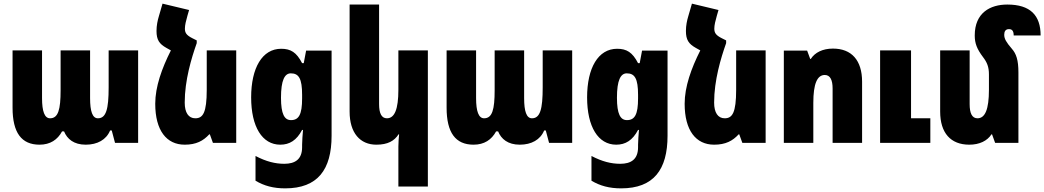

<svg xmlns="http://www.w3.org/2000/svg" viewBox="-20 -785 5738 1055"><path d="M197 10C256 10 296 -17 321 -63H332C349 -21 386 10 451 10C515 10 564 -17 585 -68H594L612 0H739V-508H577V-305C577 -185 563 -135 518 -135C488 -135 475 -173 475 -246V-508H313V-289C313 -183 300 -135 255 -135C225 -135 211 -173 211 -246V-508H49V-193C49 -56 98 10 197 10Z M1061 -563 1037 -575C1003 -592 996 -606 996 -628C996 -647 1002 -671 1010 -699L1019 -730L873 -765L853 -696C846 -673 840 -645 840 -615C840 -566 855 -544 894 -522L919 -508C869 -409 833 -308 833 -215C833 -68 895 10 995 10C1058 10 1097 -11 1130 -47H1133L1150 0H1278V-508H1116V-292C1116 -165 1095 -135 1053 -135C1016 -135 995 -166 995 -221C995 -344 1032 -466 1061 -548Z M1547 250C1726 250 1802 147 1802 -39V-507H1662L1649 -438H1640C1609 -498 1577 -517 1525 -517C1421 -517 1360 -412 1360 -250C1360 -88 1421 10 1520 10C1571 10 1610 -14 1640 -71H1645C1643 -46 1640 -11 1640 10V24C1640 91 1601 115 1542 115C1493 115 1443 103 1384 72V208C1431 236 1482 250 1547 250ZM1579 -125C1543 -125 1524 -158 1524 -248C1524 -344 1544 -382 1578 -382C1622 -382 1640 -353 1640 -264V-244C1640 -156 1622 -125 1579 -125Z M2331 240V-508H2169V-292C2169 -184 2148 -135 2106 -135C2076 -135 2063 -163 2063 -213V-760H1901V-172C1901 -54 1959 10 2048 10C2111 10 2147 -11 2170 -47H2173C2171 -25 2169 -2 2169 20V240Z M2582 10C2641 10 2681 -17 2706 -63H2717C2734 -21 2771 10 2836 10C2900 10 2949 -17 2970 -68H2979L2997 0H3124V-508H2962V-305C2962 -185 2948 -135 2903 -135C2873 -135 2860 -173 2860 -246V-508H2698V-289C2698 -183 2685 -135 2640 -135C2610 -135 2596 -173 2596 -246V-508H2434V-193C2434 -56 2483 10 2582 10Z M3393 250C3572 250 3648 147 3648 -39V-507H3508L3495 -438H3486C3455 -498 3423 -517 3371 -517C3267 -517 3206 -412 3206 -250C3206 -88 3267 10 3366 10C3417 10 3456 -14 3486 -71H3491C3489 -46 3486 -11 3486 10V24C3486 91 3447 115 3388 115C3339 115 3289 103 3230 72V208C3277 236 3328 250 3393 250ZM3425 -125C3389 -125 3370 -158 3370 -248C3370 -344 3390 -382 3424 -382C3468 -382 3486 -353 3486 -264V-244C3486 -156 3468 -125 3425 -125Z M3970 -563 3946 -575C3912 -592 3905 -606 3905 -628C3905 -647 3911 -671 3919 -699L3928 -730L3782 -765L3762 -696C3755 -673 3749 -645 3749 -615C3749 -566 3764 -544 3803 -522L3828 -508C3778 -409 3742 -308 3742 -215C3742 -68 3804 10 3904 10C3967 10 4006 -11 4039 -47H4042L4059 0H4187V-508H4025V-292C4025 -165 4004 -135 3962 -135C3925 -135 3904 -166 3904 -221C3904 -344 3941 -466 3970 -548Z M4287 0H4449V-220C4449 -324 4470 -373 4512 -373C4542 -373 4555 -345 4555 -299V0H4717V-336C4717 -454 4659 -518 4557 -518C4501 -518 4458 -497 4435 -461H4432L4415 -507H4287ZM4816 0H5092V-135H4986V-508H4816Z M5576 -387C5576 -455 5564 -490 5540 -517C5509 -553 5498 -572 5498 -594C5498 -612 5505 -625 5524 -625C5542 -625 5550 -614 5550 -590H5698C5698 -701 5641 -760 5515 -760C5421 -760 5336 -715 5336 -590C5336 -547 5348 -516 5381 -472C5404 -442 5414 -417 5414 -376V-292C5414 -184 5393 -135 5351 -135C5321 -135 5308 -163 5308 -213V-508H5146V-172C5146 -54 5204 10 5306 10C5362 10 5405 -11 5428 -47H5431L5448 0H5576Z"/></svg>

Font: Noto Sans Armenian ExtraCondensed Black
Style: Regular
Weight: 900
Width: 2
Designer: Monotype Design Team
Foundry: Monotype Imaging Inc.
Version: Version 2.008